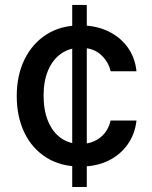

<svg xmlns="http://www.w3.org/2000/svg" viewBox="-20 -747 608 767"><path d="M268.5 0V-727.3H326.7V0ZM301.1 -81.7Q221.9 -81.7 165 -117.7Q108 -153.8 77.4 -217.3Q46.9 -280.9 46.9 -362.9Q46.9 -446.4 78.1 -509.9Q109.4 -573.5 166.2 -609.6Q223 -645.6 300.1 -645.6Q362.2 -645.6 410.9 -622.7Q459.5 -599.8 489.5 -558.6Q519.5 -517.4 525.2 -462.4H421.9Q413.4 -500.7 383 -528.4Q352.6 -556.1 301.8 -556.1Q257.5 -556.1 224.3 -532.8Q191.1 -509.6 172.6 -466.8Q154.1 -424 154.1 -365.8Q154.1 -306.1 172.2 -262.6Q190.3 -219.1 223.5 -195.5Q256.7 -171.9 301.8 -171.9Q332 -171.9 356.7 -183.1Q381.4 -194.2 398.3 -215.2Q415.1 -236.2 421.9 -265.6H525.2Q519.5 -212.7 490.8 -171.2Q462 -129.6 413.9 -105.6Q365.8 -81.7 301.1 -81.7Z"/></svg>

Font: InterMG Medium
Style: Regular
Weight: 500
Designer: Rasmus Andersson
Foundry: rsms
Version: Version 3.019;December 26, 2023;FontCreator 15.0.0.2955 64-b